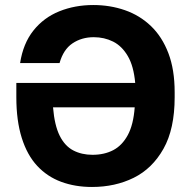

<svg xmlns="http://www.w3.org/2000/svg" viewBox="-20 -732 764 764"><path d="M346 12Q279 12 223.5 -8.5Q168 -29 128 -72Q88 -115 66.5 -183.5Q45 -252 45 -345V-402H518Q512 -469 488.5 -509Q465 -549 430 -566.5Q395 -584 353 -584Q305 -584 268.5 -559.5Q232 -535 217 -481H60Q72 -559 113 -610.5Q154 -662 216 -687Q278 -712 351 -712Q418 -712 477 -691.5Q536 -671 580.5 -628.5Q625 -586 650 -520.5Q675 -455 675 -365V-345Q675 -219 630.5 -140Q586 -61 512 -24.5Q438 12 346 12ZM348 -116Q395 -116 430.5 -134.5Q466 -153 488.5 -194.5Q511 -236 516 -305H191Q197 -233 217.5 -192Q238 -151 271.5 -133.5Q305 -116 348 -116Z"/></svg>

Font: Golos Text SemiBold
Style: Regular
Weight: 600
Designer: A.Korolkova, Vitaly Kuzmin
Foundry: ParaType Ltd
Version: Version 2.004